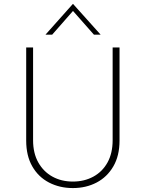

<svg xmlns="http://www.w3.org/2000/svg" viewBox="-20 -947 740 975"><path d="M148 -235Q148 -169 174.5 -122Q201 -75 246.5 -50Q292 -25 350 -25Q408 -25 454 -50Q500 -75 526 -122Q552 -169 552 -235V-706H587V-233Q587 -156 555.5 -102Q524 -48 470.5 -20Q417 8 350 8Q283 8 229 -20Q175 -48 144 -102Q113 -156 113 -233V-706H148ZM457 -771 343 -900 360 -902 245 -771H211L350 -927H351L491 -771Z"/></svg>

Font: Josefin Sans ExtraLight
Style: Regular
Weight: 250
Designer: Santiago Orozco
Foundry: Typemade
Version: Version 2.000